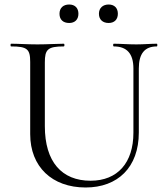

<svg xmlns="http://www.w3.org/2000/svg" viewBox="-20 -819 738 852"><path d="M572 -515V-230C572 -97 502 -17 382 -17C254 -17 179 -101 179 -259V-542C179 -599 191 -613 263 -613C267 -613 267 -625 263 -625C233 -625 192 -622 146 -622C101 -622 61 -625 29 -625C26 -625 26 -613 29 -613C101 -613 114 -601 114 -544V-224C114 -79 211 13 360 13C502 13 596 -76 596 -231V-515C596 -581 622 -613 676 -613C679 -613 679 -625 676 -625C649 -625 617 -622 585 -622C546 -622 515 -625 485 -625C481 -625 481 -613 485 -613C543 -613 572 -581 572 -515ZM287 -717C312 -717 328 -732 328 -758C328 -783 313 -799 287 -799C261 -799 244 -784 244 -758C244 -732 260 -717 287 -717ZM462 -717C487 -717 503 -732 503 -758C503 -783 488 -799 462 -799C437 -799 419 -784 419 -758C419 -732 436 -717 462 -717Z"/></svg>

Font: Cormorant Garamond
Style: Regular
Weight: 400
Designer: Christian Thalmann (Catharsis Fonts)
Foundry: Catharsis Fonts
Version: Version 4.002;Glyphs 3.4 (3410)